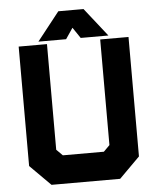

<svg xmlns="http://www.w3.org/2000/svg" viewBox="-58 -907 780 956"><g transform="rotate(-5 332.0 -429.0)"><path d="M160.5 0 57.5 -103V-700H199V-172L229.5 -141.5H434.5L465 -172V-700H606.5V-103L503.5 0ZM195 -71H469L536 -135.5V-629.5V-135.5L469 -71H195L128 -136.5V-629.5V-136.5ZM269.5 -858H395.5L507.5 -716H369L332.5 -770L296 -716H157.5ZM303 -819 260.5 -761 303 -819H360L402.5 -761L360 -819Z"/></g></svg>

Font: Tourney Thin Black
Style: Regular
Weight: 900
Version: Version 1.015